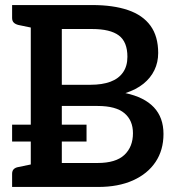

<svg xmlns="http://www.w3.org/2000/svg" viewBox="-20 -741 696 761"><path d="M102 0V-721H345Q429 -721 487.5 -701Q546 -681 576.5 -639Q607 -597 607 -531Q607 -494 592 -463Q577 -432 548.5 -409Q520 -386 477 -372Q552 -356 590 -315.5Q628 -275 628 -210Q628 -146 596.5 -99Q565 -52 507 -26Q449 0 369 0ZM225 -95H367Q439 -95 473 -127Q507 -159 507 -213Q507 -264 473 -292.5Q439 -321 367 -321H225ZM225 -405H339Q385 -405 417.5 -417Q450 -429 467.5 -454Q485 -479 485 -516Q485 -575 451 -600.5Q417 -626 345 -626H225ZM28 0V-52Q28 -64 34.5 -70.5Q41 -77 53 -79L116 -92L129 0ZM129 -721 116 -629 53 -642Q41 -645 34.5 -651.5Q28 -658 28 -670V-721ZM28 -180V-247H323V-180Z"/></svg>

Font: Aleo SemiBold
Style: Regular
Weight: 600
Designer: Alessio Laiso
Foundry: Alessio Laiso
Version: Version 2.001;gftools[0.9.29]